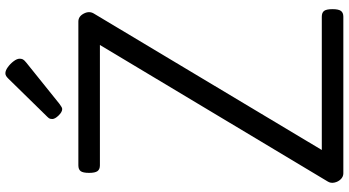

<svg xmlns="http://www.w3.org/2000/svg" viewBox="-311 -984 1295 713"><g transform="rotate(-90 336.5 -627.5)"><path d="M49 0Q37 0 27.5 -9.5Q18 -19 15 -33Q12 -47 19 -58L526 -904H79Q64 -904 57.5 -913Q51 -922 51 -944Q51 -967 57.5 -975.5Q64 -984 79 -984H613Q632 -984 642.5 -964Q653 -944 643 -927L136 -80H631Q646 -80 652.5 -71.5Q659 -63 659 -40Q659 -18 652.5 -9Q646 0 631 0ZM288 -1044Q277 -1044 264 -1057.5Q251 -1071 251 -1081Q251 -1085 252 -1089Q253 -1093 259 -1099L401 -1244Q406 -1249 410.5 -1252Q415 -1255 421 -1255Q431 -1255 443.5 -1246Q456 -1237 465.5 -1224.5Q475 -1212 475 -1202Q475 -1195 472.5 -1190Q470 -1185 460 -1177L307 -1054Q301 -1050 296.5 -1047Q292 -1044 288 -1044Z"/></g></svg>

Font: Playwrite PL
Style: Regular
Weight: 400
Designer: Veronika Burian, José Scaglione
Foundry: TypeTogether
Version: Version 1.002